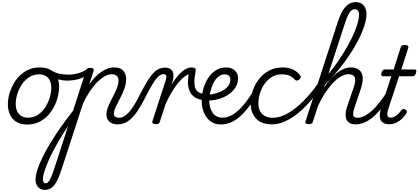

<svg xmlns="http://www.w3.org/2000/svg" viewBox="-20 -1154 3940 1808"><path d="M236 19Q177 19 136 -5.5Q95 -30 74.5 -73.5Q54 -117 54 -172Q54 -226 73 -286Q92 -346 130 -399.5Q168 -453 224.5 -486Q281 -519 357 -519Q415 -519 455.5 -496Q496 -473 516.5 -431.5Q537 -390 537 -335Q537 -295 525.5 -247Q514 -199 490.5 -152Q467 -105 431 -66.5Q395 -28 346 -4.5Q297 19 236 19ZM244 -46Q298 -46 339 -74Q380 -102 407.5 -145.5Q435 -189 449 -237.5Q463 -286 463 -327Q463 -368 449.5 -396Q436 -424 410.5 -439Q385 -454 349 -454Q295 -454 253.5 -426.5Q212 -399 184 -356Q156 -313 142 -265.5Q128 -218 128 -177Q128 -136 141.5 -106.5Q155 -77 181.5 -61.5Q208 -46 244 -46Z M616 -395Q572 -395 527.5 -406.5Q483 -418 436 -447Q427 -453 426 -463Q425 -473 430 -482Q435 -491 443 -495Q451 -499 458 -494Q495 -470 537 -460.5Q579 -451 629 -451Q657 -451 689 -457.5Q721 -464 752 -476.5Q783 -489 804 -506Q813 -514 820.5 -510.5Q828 -507 832.5 -498Q837 -489 836.5 -479.5Q836 -470 827 -464Q791 -436 754 -421Q717 -406 681.5 -400.5Q646 -395 616 -395Z M400 634Q380 634 360 623.5Q340 613 327.5 591.5Q315 570 315 536Q315 499 331 447.5Q347 396 378 332.5Q409 269 452 197Q495 125 550 47Q605 -31 668 -112L790 -489Q796 -505 803.5 -510Q811 -515 828 -515Q852 -515 859 -507.5Q866 -500 861 -484L819 -357Q857 -412 897.5 -448Q938 -484 977.5 -501.5Q1017 -519 1054 -519Q1093 -519 1117.5 -506Q1142 -493 1155 -468Q1168 -443 1168 -408Q1168 -371 1156 -333.5Q1144 -296 1127 -260.5Q1110 -225 1092.5 -192.5Q1075 -160 1063.5 -132Q1052 -104 1052 -84Q1052 -64 1065.5 -54.5Q1079 -45 1106 -45Q1117 -45 1122 -35.5Q1127 -26 1125 -14Q1123 -2 1113.5 7.5Q1104 17 1087 17Q1038 17 1010 -8.5Q982 -34 982 -77Q982 -105 993.5 -136.5Q1005 -168 1022 -201.5Q1039 -235 1056.5 -269.5Q1074 -304 1085 -335.5Q1096 -367 1096 -396Q1096 -423 1080 -439Q1064 -455 1031 -455Q1001 -455 967 -436Q933 -417 897 -381.5Q861 -346 827 -295.5Q793 -245 762 -180L561 437Q537 513 513 556Q489 599 462 616.5Q435 634 400 634ZM409 572Q420 572 429 565Q438 558 448 540.5Q458 523 470 493Q482 463 497 416L621 33Q578 98 541 160Q504 222 475 278.5Q446 335 426 384Q406 433 395 471Q384 509 384 534Q384 553 391 562.5Q398 572 409 572Z M1089 17Q1078 17 1074.5 7.5Q1071 -2 1074 -14Q1077 -26 1085.5 -35.5Q1094 -45 1106 -45Q1123 -45 1144 -56Q1165 -67 1188.5 -91Q1212 -115 1238 -155.5Q1264 -196 1293 -255Q1336 -339 1368.5 -391Q1401 -443 1428.5 -470.5Q1456 -498 1481.5 -507.5Q1507 -517 1532 -517Q1543 -517 1546 -507.5Q1549 -498 1546 -486Q1543 -474 1536.5 -465Q1530 -456 1521 -456Q1506 -456 1489.5 -447Q1473 -438 1454 -415.5Q1435 -393 1410.5 -352Q1386 -311 1354 -248Q1313 -165 1278 -113Q1243 -61 1211 -33Q1179 -5 1149.5 6Q1120 17 1089 17Z M1446 15Q1432 15 1421 9Q1410 3 1415 -12L1541 -400Q1550 -428 1545 -442Q1540 -456 1520 -456Q1509 -456 1504 -465Q1499 -474 1500.5 -486Q1502 -498 1510.5 -507.5Q1519 -517 1532 -517Q1560 -517 1577.5 -508.5Q1595 -500 1603.5 -484.5Q1612 -469 1613 -448Q1614 -427 1610 -405L1595 -357Q1622 -400 1647 -431Q1672 -462 1696.5 -482Q1721 -502 1742.5 -510.5Q1764 -519 1783 -519Q1798 -519 1804 -509.5Q1810 -500 1807.5 -487Q1805 -474 1795 -464Q1785 -454 1769 -454Q1748 -454 1720.5 -434.5Q1693 -415 1662 -378.5Q1631 -342 1599 -289.5Q1567 -237 1538 -171L1485 -7Q1482 4 1473.5 9.5Q1465 15 1446 15Z M1889 -213Q1853 -217 1824 -232.5Q1795 -248 1776 -277Q1757 -306 1751.5 -350.5Q1746 -395 1758 -459L1784 -519Q1805 -519 1815.5 -512Q1826 -505 1822 -483Q1810 -419 1810.5 -378.5Q1811 -338 1823.5 -315Q1836 -292 1856 -282Q1876 -272 1903 -269Q1913 -268 1918 -258.5Q1923 -249 1921.5 -238Q1920 -227 1912 -219Q1904 -211 1889 -213Z M1896 -266Q1934 -259 1977 -266.5Q2020 -274 2059.5 -292Q2099 -310 2124 -338Q2149 -366 2149 -404Q2149 -430 2134.5 -442Q2120 -454 2094 -454Q2082 -454 2076.5 -464Q2071 -474 2072.5 -487Q2074 -500 2083.5 -509.5Q2093 -519 2111 -519Q2135 -519 2155 -512Q2175 -505 2190 -491.5Q2205 -478 2213.5 -459.5Q2222 -441 2222 -419Q2222 -367 2194 -325.5Q2166 -284 2118.5 -255.5Q2071 -227 2013 -215Q1955 -203 1893 -209Z M2060 18Q2024 18 1995.5 6.5Q1967 -5 1945.5 -26Q1924 -47 1909 -75Q1894 -103 1886.5 -136.5Q1879 -170 1879 -207Q1879 -257 1893.5 -312Q1908 -367 1936.5 -413.5Q1965 -460 2009 -489.5Q2053 -519 2111 -519Q2121 -519 2125 -509.5Q2129 -500 2126 -487Q2123 -474 2115 -464Q2107 -454 2096 -454Q2061 -454 2033.5 -430Q2006 -406 1988 -368Q1970 -330 1960 -287.5Q1950 -245 1950 -208Q1950 -174 1958 -145Q1966 -116 1981 -93.5Q1996 -71 2020.5 -58.5Q2045 -46 2077 -46Q2125 -46 2174 -76Q2223 -106 2273.5 -166Q2324 -226 2379 -317Q2383 -325 2394 -323Q2405 -321 2413 -313.5Q2421 -306 2416 -295Q2372 -214 2328 -155Q2284 -96 2240.5 -57.5Q2197 -19 2152.5 -0.5Q2108 18 2060 18Z M2543 17Q2441 17 2390.5 -38.5Q2340 -94 2340 -183Q2340 -243 2360.5 -302Q2381 -361 2420 -410.5Q2459 -460 2514.5 -489.5Q2570 -519 2640 -519Q2698 -519 2738.5 -499.5Q2779 -480 2804 -447Q2815 -434 2811.5 -424Q2808 -414 2798 -405Q2786 -396 2775 -395.5Q2764 -395 2754 -406Q2735 -428 2707 -441Q2679 -454 2633 -454Q2580 -454 2539.5 -429Q2499 -404 2470.5 -363Q2442 -322 2427.5 -274Q2413 -226 2413 -180Q2413 -144 2426.5 -113Q2440 -82 2470.5 -63.5Q2501 -45 2551 -45Q2563 -45 2568 -36Q2573 -27 2571.5 -14.5Q2570 -2 2562.5 7.5Q2555 17 2543 17Z M2543 17Q2530 17 2525 7.5Q2520 -2 2521 -14.5Q2522 -27 2530 -36Q2538 -45 2551 -45Q2617 -45 2691 -87.5Q2765 -130 2839 -204.5Q2913 -279 2980 -376Q2990 -392 3000.5 -387.5Q3011 -383 3015 -370Q3019 -357 3011 -344Q2956 -262 2897 -195.5Q2838 -129 2778 -81.5Q2718 -34 2658.5 -8.5Q2599 17 2543 17Z M3327 17Q3294 17 3272.5 4.5Q3251 -8 3242 -30Q3233 -52 3234.5 -80Q3236 -108 3246 -142L3315 -343Q3326 -378 3325 -403Q3324 -428 3308.5 -441.5Q3293 -455 3260 -455Q3228 -455 3192.5 -435Q3157 -415 3120 -377.5Q3083 -340 3046 -285Q3009 -230 2975 -158L2967 -221Q3008 -298 3048.5 -354Q3089 -410 3129 -446.5Q3169 -483 3208 -501Q3247 -519 3284 -519Q3333 -519 3361.5 -496Q3390 -473 3395 -429.5Q3400 -386 3379 -322L3317 -137Q3301 -87 3307 -66Q3313 -45 3346 -45Q3358 -45 3363 -35.5Q3368 -26 3366 -14Q3364 -2 3354.5 7.5Q3345 17 3327 17ZM2887 15Q2873 15 2862.5 9Q2852 3 2857 -12L3160 -945Q3192 -1044 3232.5 -1089Q3273 -1134 3329 -1134Q3362 -1134 3384.5 -1120Q3407 -1106 3419 -1080Q3431 -1054 3431 -1018Q3431 -987 3421 -946Q3411 -905 3392 -859Q3373 -813 3346.5 -762.5Q3320 -712 3286.5 -660Q3253 -608 3214 -556Q3175 -504 3131 -453.5Q3087 -403 3040 -355L2926 -7Q2923 4 2914.5 9.5Q2906 15 2887 15ZM3072 -457Q3112 -505 3148.5 -556Q3185 -607 3217 -659Q3249 -711 3275.5 -762Q3302 -813 3321 -859.5Q3340 -906 3350.5 -945.5Q3361 -985 3361 -1015Q3361 -1031 3356.5 -1043Q3352 -1055 3342.5 -1061Q3333 -1067 3320 -1067Q3303 -1067 3287.5 -1054Q3272 -1041 3257.5 -1011.5Q3243 -982 3227 -931Z M3328 17Q3315 17 3309.5 7.5Q3304 -2 3306 -14Q3308 -26 3318 -35.5Q3328 -45 3346 -45Q3375 -45 3407.5 -60Q3440 -75 3477 -107Q3514 -139 3554.5 -190.5Q3595 -242 3640 -314Q3649 -327 3659.5 -325Q3670 -323 3676 -314Q3682 -305 3675 -294Q3626 -207 3581.5 -148Q3537 -89 3494.5 -53Q3452 -17 3410.5 0Q3369 17 3328 17Z M3644 16Q3602 16 3580 -3.5Q3558 -23 3556.5 -60.5Q3555 -98 3572 -150L3665 -436H3585Q3575 -436 3571.5 -444Q3568 -452 3572 -468Q3577 -484 3585 -492Q3593 -500 3603 -500H3687L3752 -704Q3757 -720 3765 -725Q3773 -730 3790 -730Q3814 -730 3821.5 -722.5Q3829 -715 3823 -699L3759 -500H3885Q3896 -500 3899 -492.5Q3902 -485 3898 -468Q3893 -452 3885 -444Q3877 -436 3866 -436H3738L3636 -126Q3622 -84 3628.5 -65Q3635 -46 3658 -46Q3685 -46 3712.5 -66.5Q3740 -87 3761 -118Q3768 -126 3776.5 -128Q3785 -130 3797 -122Q3811 -114 3811.5 -105.5Q3812 -97 3808 -89Q3794 -65 3770.5 -41Q3747 -17 3715.5 -0.5Q3684 16 3644 16Z"/></svg>

Font: Playwrite CU Light
Style: Regular
Weight: 300
Designer: Veronika Burian, José Scaglione
Foundry: TypeTogether
Version: Version 1.002